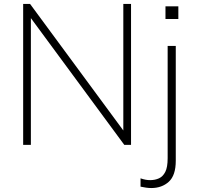

<svg xmlns="http://www.w3.org/2000/svg" viewBox="-20 -732 997 970"><path d="M97 0V-712H132L625 -43L603 -45V-712H642V0H608L115 -669L136 -667V0ZM690 169Q705 174 716 176Q727 178 739 178Q763 178 783 169Q803 160 815 136.5Q827 113 827 67V-500H868V80Q868 154 833 186Q798 218 744 218Q732 218 718 216Q704 214 690 211ZM816 -700H881V-636H816Z"/></svg>

Font: Muli ExtraLight
Style: Regular
Weight: 250
Designer: Vernon Adams
Foundry: Vernon Adams
Version: Version 2.100; ttfautohint (v1.8.1.43-b0c9)